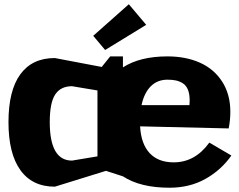

<svg xmlns="http://www.w3.org/2000/svg" viewBox="-20 -876 1130 906"><path d="M476.1 -640.1 419.9 -707 587.9 -856 669.9 -758.8ZM439.9 -449.2 319.8 -469.2Q266.6 -469.2 240.7 -430.4Q214.8 -391.6 214.8 -299.8Q214.8 -118.2 319.8 -118.2L439.9 -138.2V-299.8ZM647.9 -379.9H874Q875 -387.7 875 -401.9Q875 -432.6 866.7 -452.9Q858.4 -473.1 842.8 -482.9Q827.1 -492.7 810.3 -496.3Q793.5 -500 770 -500Q722.7 -500 691.4 -468.8Q660.2 -437.5 647.9 -379.9ZM641.1 -279.8Q645.5 -197.3 686 -153.6Q726.6 -109.9 799.8 -109.9Q900.4 -109.9 967.8 -203.1L1071.8 -142.1Q1023.4 -73.2 949.2 -31.7Q875 9.8 779.8 9.8Q642.1 9.8 560.1 -43.9L480 -69.8L238.8 4.9Q132.3 4.9 76.2 -73.2Q20 -151.4 20 -299.8Q20 -448.7 75.9 -525.4Q131.8 -602.1 238.8 -602.1L460 -560.1L500 -609.9H560.1V-558.1Q640.6 -609.9 770 -609.9Q856.9 -609.9 923.6 -580.1Q990.2 -550.3 1028.6 -490.5Q1066.9 -430.7 1066.9 -348.1Q1066.9 -310.1 1059.1 -270Z"/></svg>

Font: Zantroke
Style: Regular
Weight: 500
Foundry: gluk
Version: Version 0.36